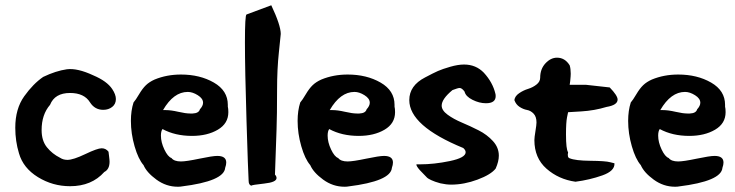

<svg xmlns="http://www.w3.org/2000/svg" viewBox="-20 -702 2792 729"><path d="M38 -217Q38 -289 72 -336.5Q106 -384 144 -410Q192 -433 234 -439Q274 -444 334 -416Q386 -394 406 -364Q420 -343 420 -326Q420 -307 406 -296Q392 -285 372 -285Q340 -285 322 -313Q300 -349 246 -349Q188 -349 170 -304Q138 -267 138 -208Q138 -168 158 -143Q178 -118 208 -103Q220 -95 236 -95Q258 -95 304 -117Q350 -139 366 -139Q382 -139 392 -126Q392 -125 394 -110Q396 -95 396 -88Q396 -59 376 -49Q328 5 246 5Q180 5 124 -29.5Q68 -64 52 -120Q38 -166 38 -217Z M477 -243Q477 -282 487 -313Q495 -322 508 -344Q521 -366 534 -378.5Q547 -391 567 -400Q613 -419 667 -419Q739 -419 792 -388.5Q845 -358 845 -304V-297Q847 -290 847 -276Q847 -233 807 -209.5Q767 -186 709 -186Q645 -186 597 -212Q591 -204 591 -187Q591 -162 604 -134.5Q617 -107 631 -102Q641 -89 667 -89Q687 -89 737 -99.5Q787 -110 805 -110Q839 -110 839 -85Q839 -76 835 -65Q831 -14 669 6Q665 7 655 7Q611 7 574 -20Q537 -47 525 -75Q505 -98 491 -146.5Q477 -195 477 -243ZM599 -284H601H609Q629 -284 657 -277.5Q685 -271 703 -271H711Q735 -272 739 -287Q751 -300 751 -312Q751 -328 731 -340.5Q711 -353 693 -353Q639 -353 599 -284Z M910 -541Q910 -645 916 -647L1010 -682Q1046 -606 1046 -573Q1046 -568 1039 -504.5Q1032 -441 1032 -360Q1032 -264 1030 -210L1024 -39Q1030 -33 1030 -26Q1030 -10 983 -5Q936 0 934 3Q924 0 924 -16Q922 -47 916 -242.5Q910 -438 910 -541Z M1110 -243Q1110 -282 1120 -313Q1128 -322 1141 -344Q1154 -366 1167 -378.5Q1180 -391 1200 -400Q1246 -419 1300 -419Q1372 -419 1425 -388.5Q1478 -358 1478 -304V-297Q1480 -290 1480 -276Q1480 -233 1440 -209.5Q1400 -186 1342 -186Q1278 -186 1230 -212Q1224 -204 1224 -187Q1224 -162 1237 -134.5Q1250 -107 1264 -102Q1274 -89 1300 -89Q1320 -89 1370 -99.5Q1420 -110 1438 -110Q1472 -110 1472 -85Q1472 -76 1468 -65Q1464 -14 1302 6Q1298 7 1288 7Q1244 7 1207 -20Q1170 -47 1158 -75Q1138 -98 1124 -146.5Q1110 -195 1110 -243ZM1232 -284H1234H1242Q1262 -284 1290 -277.5Q1318 -271 1336 -271H1344Q1368 -272 1372 -287Q1384 -300 1384 -312Q1384 -328 1364 -340.5Q1344 -353 1326 -353Q1272 -353 1232 -284Z M1534 -322Q1534 -377 1594 -408Q1626 -425 1643 -432.5Q1660 -440 1689.5 -448.5Q1719 -457 1742 -457Q1787 -457 1817 -426Q1851 -389 1861 -346Q1862 -343 1862 -337Q1862 -310 1825 -310Q1800 -310 1774 -323Q1748 -336 1744 -354Q1734 -368 1725 -368Q1719 -368 1698 -360Q1657 -326 1657 -301Q1657 -283 1679.5 -266.5Q1702 -250 1734 -236.5Q1766 -223 1797.5 -207Q1829 -191 1851.5 -166.5Q1874 -142 1874 -111Q1874 -89 1862 -62Q1844 -39 1793 -20Q1742 -1 1693 -1Q1674 -1 1652 -6Q1630 -12 1617.5 -18Q1605 -24 1602 -27L1574 -56Q1560 -72 1561 -78H1574Q1628 -78 1688 -90.5Q1748 -103 1748 -124Q1748 -132 1739 -140Q1534 -224 1534 -322Z M1933 -322Q1935 -337 1951 -348Q1967 -359 1985 -364.5Q2003 -370 2017 -381Q2031 -392 2031 -407Q2031 -440 2051 -461.5Q2071 -483 2095 -483Q2125 -483 2143 -454Q2147 -441 2147 -422Q2147 -414 2145 -394L2143 -380H2205L2295 -370Q2325 -339 2325 -324Q2325 -303 2283 -296Q2237 -282 2187 -279L2137 -276L2133 -257Q2129 -237 2129 -192Q2129 -135 2137 -124Q2133 -104 2143 -101Q2165 -92 2222 -91.5Q2279 -91 2297 -86L2313 -82Q2315 -53 2267 -36Q2219 -19 2165 -12Q2101 -21 2055 -61.5Q2009 -102 2009 -170Q2009 -180 2013 -204Q2017 -228 2017 -237Q2017 -259 2006 -270.5Q1995 -282 1981 -284.5Q1967 -287 1953 -296Q1939 -305 1933 -322Z M2365 -243Q2365 -282 2375 -313Q2383 -322 2396 -344Q2409 -366 2422 -378.5Q2435 -391 2455 -400Q2501 -419 2555 -419Q2627 -419 2680 -388.5Q2733 -358 2733 -304V-297Q2735 -290 2735 -276Q2735 -233 2695 -209.5Q2655 -186 2597 -186Q2533 -186 2485 -212Q2479 -204 2479 -187Q2479 -162 2492 -134.5Q2505 -107 2519 -102Q2529 -89 2555 -89Q2575 -89 2625 -99.5Q2675 -110 2693 -110Q2727 -110 2727 -85Q2727 -76 2723 -65Q2719 -14 2557 6Q2553 7 2543 7Q2499 7 2462 -20Q2425 -47 2413 -75Q2393 -98 2379 -146.5Q2365 -195 2365 -243ZM2487 -284H2489H2497Q2517 -284 2545 -277.5Q2573 -271 2591 -271H2599Q2623 -272 2627 -287Q2639 -300 2639 -312Q2639 -328 2619 -340.5Q2599 -353 2581 -353Q2527 -353 2487 -284Z"/></svg>

Font: NaniFont Regular
Style: Regular
Weight: 400
Designer: Nanigashitei
Version: Version 1.036